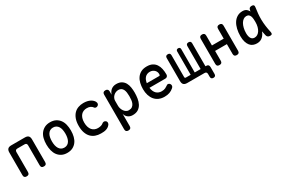

<svg xmlns="http://www.w3.org/2000/svg" viewBox="107 -1737 4587 3104"><g transform="rotate(-30 2400.0 -185.0)"><path d="M139 10Q113 10 100.5 -2.5Q88 -15 88 -42V-466Q88 -509 108.5 -529.5Q129 -550 172 -550H428Q471 -550 491.5 -529.5Q512 -509 512 -466V-42Q512 -15 499.5 -2.5Q487 10 461 10Q434 10 421.5 -2.5Q409 -15 409 -42V-414Q409 -435 398.5 -445.5Q388 -456 367 -456H233Q212 -456 201.5 -445.5Q191 -435 191 -414V-42Q191 -15 178.5 -2.5Q166 10 139 10Z M900 10Q841 10 798 -12Q755 -34 726.5 -72Q698 -110 684.5 -162.5Q671 -215 671 -276Q671 -337 684 -388.5Q697 -440 726 -478Q755 -516 798 -538Q841 -560 900 -560Q960 -560 1003 -538Q1046 -516 1074.5 -478.5Q1103 -441 1116 -389Q1129 -337 1129 -276Q1129 -215 1115.5 -162.5Q1102 -110 1073.5 -72Q1045 -34 1002 -12Q959 10 900 10ZM900 -88Q933 -88 956.5 -102Q980 -116 995.5 -141Q1011 -166 1018.5 -200.5Q1026 -235 1026 -276Q1026 -317 1019 -351Q1012 -385 996.5 -409.5Q981 -434 957 -448Q933 -462 900 -462Q867 -462 843 -448Q819 -434 803.5 -409Q788 -384 781 -350Q774 -316 774 -275Q774 -234 781.5 -200Q789 -166 804.5 -141Q820 -116 843.5 -102Q867 -88 900 -88Z M1274 -275Q1274 -351 1294 -405Q1314 -459 1347.5 -493.5Q1381 -528 1426.5 -544Q1472 -560 1522 -560Q1562 -560 1593 -553Q1624 -546 1647.5 -533.5Q1671 -521 1687 -506Q1703 -491 1712 -475Q1725 -450 1720 -431Q1715 -412 1697 -402Q1679 -392 1661.5 -395Q1644 -398 1635 -413Q1623 -432 1596.5 -446Q1570 -460 1530 -460Q1497 -460 1469 -449Q1441 -438 1421 -415.5Q1401 -393 1389.5 -359Q1378 -325 1378 -278Q1378 -231 1389.5 -195.5Q1401 -160 1421 -136.5Q1441 -113 1469 -101.5Q1497 -90 1528 -90Q1555 -90 1581.5 -96.5Q1608 -103 1625 -118Q1639 -131 1658 -133Q1677 -135 1695 -121Q1701 -115 1705.5 -106.5Q1710 -98 1710 -88Q1710 -78 1706 -67Q1702 -56 1692 -45Q1677 -27 1658 -16Q1639 -5 1618 1Q1597 7 1574 8.5Q1551 10 1527 10Q1471 10 1425 -7Q1379 -24 1345.5 -58.5Q1312 -93 1293 -147Q1274 -201 1274 -275Z M1935 -560Q1961 -560 1974 -547Q1987 -534 1987 -508V-448Q1996 -473 2009 -493.5Q2022 -514 2040 -528.5Q2058 -543 2081.5 -551.5Q2105 -560 2136 -560Q2195 -560 2233 -536.5Q2271 -513 2292 -475Q2313 -437 2320.5 -388.5Q2328 -340 2328 -290Q2328 -237 2319.5 -183.5Q2311 -130 2288.5 -87Q2266 -44 2225.5 -17Q2185 10 2121 10Q2068 10 2032 -19Q1996 -48 1987 -93V138Q1987 165 1974 177.5Q1961 190 1935 190Q1909 190 1896 177.5Q1883 165 1883 138V-508Q1883 -534 1895.5 -547Q1908 -560 1935 -560ZM2118 -460Q2092 -460 2068 -449.5Q2044 -439 2026 -421.5Q2008 -404 1997.5 -381Q1987 -358 1987 -333V-239Q1987 -214 1995.5 -188Q2004 -162 2019 -140Q2034 -118 2056 -104Q2078 -90 2104 -90Q2144 -90 2167.5 -107Q2191 -124 2204 -152Q2217 -180 2220.5 -215Q2224 -250 2224 -286Q2224 -321 2219.5 -353Q2215 -385 2203 -409Q2191 -433 2170 -446.5Q2149 -460 2118 -460Z M2859 -141Q2880 -141 2893 -125.5Q2906 -110 2906 -91Q2906 -80 2901.5 -70.5Q2897 -61 2883 -48Q2867 -34 2849 -23Q2831 -12 2810 -4.5Q2789 3 2765.5 6.5Q2742 10 2716 10Q2657 10 2611.5 -10Q2566 -30 2535 -67Q2504 -104 2487.5 -156Q2471 -208 2471 -272Q2471 -328 2483.5 -380.5Q2496 -433 2524 -473Q2552 -513 2596.5 -536.5Q2641 -560 2706 -560Q2767 -560 2807.5 -539Q2848 -518 2873 -481Q2898 -444 2908.5 -395Q2919 -346 2919 -289Q2919 -267 2905.5 -252.5Q2892 -238 2869 -238H2573Q2578 -200 2590.5 -172Q2603 -144 2622 -126Q2641 -108 2665.5 -99Q2690 -90 2718 -90Q2761 -90 2788 -103.5Q2815 -117 2830 -128Q2838 -136 2844.5 -138.5Q2851 -141 2859 -141ZM2573 -324H2806Q2811 -324 2816 -329.5Q2821 -335 2821 -353Q2821 -373 2813.5 -392Q2806 -411 2791 -426Q2776 -441 2754.5 -450.5Q2733 -460 2706 -460Q2677 -460 2654 -450Q2631 -440 2614.5 -422Q2598 -404 2588 -379.5Q2578 -355 2573 -324Z M3551 140Q3528 140 3516.5 128.5Q3505 117 3505 94V42Q3505 21 3494.5 10.5Q3484 0 3463 0H3140Q3096 0 3075.5 -20.5Q3055 -41 3055 -84V-516Q3055 -538 3066.5 -549Q3078 -560 3100 -560Q3123 -560 3134 -549Q3145 -538 3145 -516V-109Q3145 -98 3150 -92.5Q3155 -87 3166 -87H3255V-522Q3255 -540 3264.5 -550Q3274 -560 3293 -560Q3312 -560 3321.5 -550Q3331 -540 3331 -522V-87H3441V-516Q3441 -538 3452.5 -549Q3464 -560 3487 -560Q3509 -560 3520 -549Q3531 -538 3531 -516V-87H3542Q3570 -87 3583 -74Q3596 -61 3596 -33V94Q3596 117 3584.5 128.5Q3573 140 3551 140Z M3739 10Q3712 10 3699.5 -2.5Q3687 -15 3687 -42V-508Q3687 -535 3699.5 -547.5Q3712 -560 3739 -560Q3765 -560 3777.5 -547.5Q3790 -535 3790 -508V-326H4010V-508Q4010 -535 4022.5 -547.5Q4035 -560 4061 -560Q4088 -560 4100.5 -547.5Q4113 -535 4113 -508V-42Q4113 -15 4100.5 -2.5Q4088 10 4061 10Q4035 10 4022.5 -2.5Q4010 -15 4010 -42V-224H3790V-42Q3790 -15 3777.5 -2.5Q3765 10 3739 10Z M4439 10Q4403 10 4371 -2.5Q4339 -15 4315.5 -43Q4292 -71 4277.5 -116Q4263 -161 4263 -227Q4263 -296 4277.5 -357Q4292 -418 4320.5 -463Q4349 -508 4392.5 -534Q4436 -560 4493 -560Q4541 -560 4569 -536Q4591 -517 4605 -489Q4606 -500 4608 -511Q4612 -538 4626.5 -549Q4641 -560 4665 -560Q4692 -560 4702 -548.5Q4712 -537 4708 -511Q4699 -453 4694 -397Q4689 -341 4690 -283.5Q4691 -226 4699 -165.5Q4707 -105 4722 -38Q4727 -14 4719 -2Q4711 10 4685 10Q4659 10 4643 -2Q4627 -14 4622 -38Q4612 -80 4605 -119Q4599 -103 4592 -89Q4570 -44 4532.5 -17Q4495 10 4439 10ZM4453 -90Q4482 -90 4506.5 -105Q4531 -120 4549.5 -148Q4568 -176 4578.5 -215.5Q4589 -255 4589 -305Q4589 -330 4587 -357.5Q4585 -385 4577.5 -407.5Q4570 -430 4553.5 -445Q4537 -460 4507 -460Q4477 -460 4451 -441.5Q4425 -423 4406.5 -391Q4388 -359 4377.5 -315Q4367 -271 4367 -221Q4367 -160 4388 -125Q4409 -90 4453 -90Z"/></g></svg>

Font: Maple Mono Medium
Style: Regular
Weight: 500
Monospace: yes
Designer: subframe7536
Version: Version 7.000